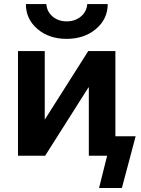

<svg xmlns="http://www.w3.org/2000/svg" viewBox="-20 -773 701 953"><path d="M69.3 0V-519.5H202.1V-180.7H203.1L418 -519.5H552.7V-96.7H653.3L585 160.2H471.7L511.7 0H420.9V-338.9H418.9L204.1 0ZM108.4 -752.9H210Q212.9 -714.8 241.2 -690.9Q269.5 -667 311 -667Q352.5 -667 381.3 -690.9Q410.2 -714.8 413.1 -752.9H514.6Q514.6 -678.7 456.5 -629.4Q398.4 -580.1 310.5 -580.1Q222.7 -580.1 165.5 -629.4Q108.4 -678.7 108.4 -752.9Z"/></svg>

Font: GenEi M Gothic v2 Bold
Style: Regular
Weight: 700
Version: Version 2.0